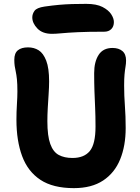

<svg xmlns="http://www.w3.org/2000/svg" viewBox="-20 -960 724 993"><path d="M362 13Q254 13 189 -30Q124 -73 94.5 -152.5Q65 -232 65 -341Q65 -382 67.5 -420.5Q70 -459 70 -487Q70 -526 67.5 -550Q65 -574 61.5 -589.5Q58 -605 56 -619Q54 -633 54 -651Q54 -685 72.5 -700Q91 -715 125 -715Q156 -715 180 -700Q204 -685 219 -646.5Q234 -608 234 -539Q234 -510 231.5 -473.5Q229 -437 227 -401Q225 -365 225 -333Q225 -257 240 -215.5Q255 -174 284 -158.5Q313 -143 355 -143Q415 -143 444.5 -179Q474 -215 474 -305Q474 -361 472 -403.5Q470 -446 468.5 -488Q467 -530 467 -582Q467 -640 490 -676Q513 -712 562 -712Q594 -712 613 -696Q632 -680 632 -647Q632 -631 629 -614Q626 -597 624 -574.5Q622 -552 622 -518Q622 -465 626 -412Q630 -359 630 -298Q630 -206 601.5 -136Q573 -66 513.5 -26.5Q454 13 362 13ZM249 -785Q200 -785 173.5 -812.5Q147 -840 147 -870Q147 -888 158.5 -904Q170 -920 210 -926Q252 -932 285.5 -935Q319 -938 353 -939Q387 -940 426 -940Q479 -940 510 -924Q541 -908 555 -886.5Q569 -865 569 -846Q569 -823 555.5 -809.5Q542 -796 519 -796Q434 -796 382 -793.5Q330 -791 299 -788Q268 -785 249 -785Z"/></svg>

Font: Shantell Sans
Style: Bold
Weight: 700
Designer: Stephen Nixon, Anya Danilova, Shantell Martin
Foundry: Arrow Type
Version: Version 1.011;[c5ecc13dd]